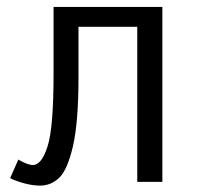

<svg xmlns="http://www.w3.org/2000/svg" viewBox="-20 -540 586 570"><path d="M99 11Q76.5 11 51.8 4.2Q27 -2.5 10 -11L34.5 -66.5L37.5 -64.5Q63.5 -50 77.5 -50Q103.5 -50 121.2 -105.5Q139 -161 139 -321V-519.5H462V0H387.5V-460.5H213V-310.5Q213 -178 196.8 -107Q180.5 -36 156 -12.5Q131.5 11 99 11Z"/></svg>

Font: Acari Sans
Style: Regular
Weight: 400
Designer: Alfredo Marco Pradil and Stefan Peev (font) & Cristiano Sobral (main changes)
Foundry: Alfredo Marco Pradil and Stefan Peev (font) & Cristiano Sobral (main changes)
Version: Version 1.063; ttfautohint (v1.8.3)